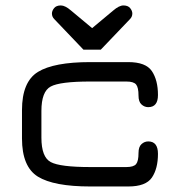

<svg xmlns="http://www.w3.org/2000/svg" viewBox="-20 -675 649 695"><path d="M344.7 -495.1 450.2 -605.5C456.1 -611.3 459 -618.2 459 -626C459 -632.5 456.4 -639 451.2 -645.5C446 -652 437.8 -655.3 426.8 -655.3C416.3 -655.3 404 -649.1 389.6 -636.7L313.5 -573.2L237.3 -636.7C223 -649.1 210.6 -655.3 200.2 -655.3C189.1 -655.3 181 -652 175.8 -645.5C170.6 -639 168 -632.5 168 -626C168 -618.2 170.9 -611.3 176.8 -605.5L282.2 -495.1ZM444.3 0C486.7 0 515.1 -10.7 529.8 -32.2C544.4 -53.7 551.8 -82.4 551.8 -118.2C551.8 -148.1 540 -163.1 516.6 -163.1C507.5 -163.1 499.3 -159.8 492.2 -153.3C485 -146.8 481.4 -136.1 481.4 -121.1C481.4 -101.6 478.5 -88.2 472.7 -81.1C466.8 -73.9 455.1 -70.3 437.5 -70.3H306.6C233.7 -70.3 186 -76.3 163.6 -88.4C141.1 -100.4 129.9 -129.9 129.9 -176.8V-273.4C129.9 -320.3 141.1 -349.8 163.6 -361.8C186 -373.9 233.7 -379.9 306.6 -379.9H437.5C455.1 -379.9 466.8 -376.3 472.7 -369.1C478.5 -362 481.4 -348.6 481.4 -329.1C481.4 -314.1 485 -303.4 492.2 -296.9C499.3 -290.4 507.5 -287.1 516.6 -287.1C540 -287.1 551.8 -301.8 551.8 -331.1C551.8 -366.9 544.4 -395.7 529.8 -417.5C515.1 -439.3 486.7 -450.2 444.3 -450.2H306.6C218.8 -450.2 155.6 -438.3 117.2 -414.6C78.8 -390.8 59.6 -344.7 59.6 -276.4V-173.8C59.6 -105.5 78.8 -59.4 117.2 -35.6C155.6 -11.9 218.8 0 306.6 0Z"/></svg>

Font: Jura
Style: DemiBold
Weight: 600
Version: Version 2.5.1